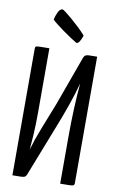

<svg xmlns="http://www.w3.org/2000/svg" viewBox="-99 -969 622 1022"><g transform="rotate(10 211.5 -458.0)"><path d="M44 0V-684.2Q44 -692.4 47 -695.4Q49.9 -698.4 65.6 -699.2Q81.3 -700 120.5 -700V-359Q120.5 -323.4 119.7 -292.1Q118.8 -260.9 116.9 -227.6Q114.9 -194.3 111 -151.2Q126.7 -205.8 151.7 -269.3Q176.7 -332.9 209.3 -415.7L305.1 -680Q309.1 -690.5 315 -694.6Q321 -698.7 335.4 -699.4Q349.8 -700 378.7 -700V-15.8Q378.7 -8.2 374.4 -4.9Q370.2 -1.6 354.2 -0.8Q338.2 0 302.2 0V-251.2Q302.2 -291.9 303 -331Q303.9 -370 305.5 -406.9Q307.2 -443.7 309.3 -478.1Q311.5 -512.5 314.5 -543.9Q298.8 -485.6 275.9 -419.9Q253 -354.1 219.7 -270.9L121.6 -20Q117.9 -9.5 112.1 -5.4Q106.3 -1.3 91.2 -0.6Q76.2 0 44 0ZM256.8 -753.1Q244.3 -760.1 223.2 -774.1Q202 -788.1 179.9 -804.1Q157.8 -820.1 140.2 -833.8Q122.5 -847.6 116.7 -854.7Q119.9 -872.8 129.9 -894.3Q139.9 -915.9 154.3 -915.9Q157.5 -915.9 171.8 -905.1Q186.1 -894.3 206.9 -876.5Q227.7 -858.7 249.3 -838.4Q270.9 -818 288.1 -798.2Q288.1 -798.2 284.3 -787.1Q280.5 -776 273.5 -764.5Q266.5 -753.1 256.8 -753.1Z"/></g></svg>

Font: Yanone Kaffeesatz ExtraLight
Style: Regular
Weight: 200
Designer: Yanone (Cyrillic: Daniel Pouzeot, Huerta Tipografica, and Cyreal)
Foundry: Yanone
Version: Version 2.003